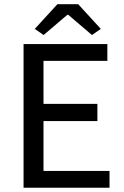

<svg xmlns="http://www.w3.org/2000/svg" viewBox="-20 -883 585 903"><path d="M90.8 0V-675.8H484.9V-596.7H184.6V-394.5H438V-313.5H184.6V-79.1H495.1V0ZM185.1 -718.3 143.6 -747.1 250 -863.3H347.7L454.1 -747.1L412.6 -718.3L300.8 -813.5H296.9Z"/></svg>

Font: Akatab Medium
Style: Regular
Weight: 500
Designer: SIL Global
Foundry: SIL Global
Version: Version 4.100